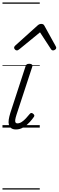

<svg xmlns="http://www.w3.org/2000/svg" viewBox="-20 -1030 474 1550"><path d="M109 15Q85 15 71 5Q57 -5 52 -22.5Q47 -40 50.5 -64Q54 -88 63 -117L186 -494Q190 -506 196 -510.5Q202 -515 217 -515Q231 -515 237.5 -509Q244 -503 241 -493L113 -103Q105 -78 103 -63Q101 -48 105.5 -41Q110 -34 120 -34Q138 -34 155.5 -45.5Q173 -57 189.5 -75Q206 -93 219 -109Q226 -118 233 -118Q240 -118 247 -112Q256 -105 257 -99Q258 -93 254 -87Q242 -69 220.5 -45Q199 -21 170.5 -3Q142 15 109 15ZM116 -623Q108 -623 101 -630Q94 -637 94 -645Q94 -650 96.5 -654Q99 -658 103 -662L284 -825Q292 -832 299 -834.5Q306 -837 314 -837Q321 -837 327.5 -834Q334 -831 338 -823L428 -660Q431 -655 432.5 -651Q434 -647 434 -644Q434 -635 425 -629Q416 -623 409 -623Q403 -623 398.5 -626Q394 -629 391 -634L303 -769L138 -634Q131 -629 126.5 -626Q122 -623 116 -623ZM0 490H301V500H0ZM0 -20H301V0H0ZM0 -505H301V-500H0ZM0 -1010H301V-1000H0Z"/></svg>

Font: Playwrite NZ Guides
Style: Regular
Weight: 400
Designer: Veronika Burian, José Scaglione
Foundry: TypeTogether
Version: Version 1.003